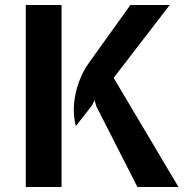

<svg xmlns="http://www.w3.org/2000/svg" viewBox="-20 -747 749 767"><path d="M529 0 365 -322 358 -346 346 -324 283 -243Q271.5 -287.5 276 -334Q280.5 -380.5 296.5 -422.8Q312.5 -465 336 -497L501 -727H658L434 -436L693 0ZM83 0V-727H226V0Z"/></svg>

Font: Expletus Sans
Style: Bold
Weight: 700
Version: Version 7.500